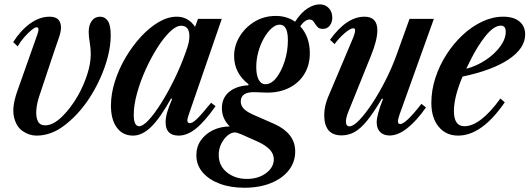

<svg xmlns="http://www.w3.org/2000/svg" viewBox="-20 -611 2427 880"><path d="M147.5 10.5Q113.5 10.5 83.8 -10.2Q54 -31 44 -75.2Q34 -119.5 58 -189.5L150.5 -451Q163 -486 148.5 -486Q140 -486 123.8 -472.8Q107.5 -459.5 90.2 -439.5Q73 -419.5 61 -398.5L40.5 -418Q73.5 -470.5 117.2 -502.5Q161 -534.5 207.5 -534.5Q259.5 -534.5 259.5 -484.5Q259.5 -465.5 249.5 -437Q239.5 -408.5 225.5 -367L160.5 -172Q149 -138 146.5 -107Q144 -76 153.2 -56.2Q162.5 -36.5 187 -36.5Q223.5 -36.5 264.5 -76.5Q305.5 -116.5 338 -174Q363.5 -219.5 379.8 -269.8Q396 -320 396 -363Q396 -390 391.2 -417Q386.5 -444 386.5 -465Q386.5 -496 400.5 -515.2Q414.5 -534.5 439 -534.5Q461 -534.5 474.2 -515.2Q487.5 -496 487.5 -448.5Q487.5 -404.5 474.8 -353.2Q462 -302 438.2 -249.8Q414.5 -197.5 382.5 -150.5Q335.5 -82 274.8 -35.8Q214 10.5 147.5 10.5Z M590 10.5Q542.5 10.5 515.5 -26.2Q488.5 -63 488.5 -127Q488.5 -180.5 506.5 -237.5Q524.5 -294.5 555.8 -347.5Q587 -400.5 626 -442.8Q665 -485 707.2 -509.8Q749.5 -534.5 790 -534.5Q843 -534.5 874 -488L887.5 -524.5H996.5L843.5 -81Q831.5 -46.5 850.5 -46.5Q862.5 -46.5 883 -66.2Q903.5 -86 947.5 -140L968 -124.5Q918 -53.5 878 -21.5Q838 10.5 799 10.5Q739 10.5 739 -50.5Q739 -71.5 746 -96Q753 -120.5 769 -157.5L764 -159.5Q713.5 -69 672.5 -29.2Q631.5 10.5 590 10.5ZM618 -32.5Q635 -32.5 661.5 -61Q688 -89.5 718.2 -137.5Q748.5 -185.5 778 -245.5Q807.5 -305.5 830 -368.5Q841.5 -399.5 844.8 -415.8Q848 -432 848 -445Q848 -493 810 -493Q787 -493 758.2 -465Q729.5 -437 700.5 -391.2Q671.5 -345.5 647 -291Q622.5 -236.5 607.8 -182.5Q593 -128.5 593 -85Q593 -32.5 618 -32.5Z M1100 249.5Q1036.5 249.5 987 231Q937.5 212.5 908.8 179Q880 145.5 880 100.5Q880 61.5 900.8 32Q921.5 2.5 956 -14.2Q990.5 -31 1033 -31.5Q997 -67 997 -115Q997 -162 1029.8 -189.5Q1062.5 -217 1117.5 -220L1119.5 -224.5Q1053 -276 1053 -354Q1053 -402 1078.5 -444Q1104 -486 1147.2 -512Q1190.5 -538 1244 -538Q1294.5 -538 1332.5 -511.5Q1359 -552.5 1388.5 -571.8Q1418 -591 1445.5 -591Q1471 -591 1487 -573.8Q1503 -556.5 1503 -530Q1503 -508.5 1491.2 -493.5Q1479.5 -478.5 1460 -478.5Q1442 -478.5 1433.5 -489.2Q1425 -500 1418.2 -510.8Q1411.5 -521.5 1398.5 -521.5Q1378 -521.5 1356 -490.5Q1400 -442.5 1400 -367Q1400 -313 1375.2 -272.2Q1350.5 -231.5 1306.5 -209Q1262.5 -186.5 1205.5 -186.5Q1188.5 -186.5 1175 -187.5Q1161.5 -188.5 1151 -188.5Q1083.5 -191.5 1083.5 -145.5Q1083.5 -129.5 1095 -115.2Q1106.5 -101 1138 -86.5L1237 -43Q1282.5 -23 1307.8 8.5Q1333 40 1333 83.5Q1333 132 1303.5 169.5Q1274 207 1221.5 228.2Q1169 249.5 1100 249.5ZM1197 -225Q1223.5 -225 1246.8 -254.8Q1270 -284.5 1284.8 -330.8Q1299.5 -377 1299.5 -426.5Q1299.5 -498 1262 -498Q1243.5 -498 1224.5 -481Q1205.5 -464 1189.5 -435.8Q1173.5 -407.5 1164 -373.2Q1154.5 -339 1154.5 -304Q1154.5 -266.5 1165.5 -245.8Q1176.5 -225 1197 -225ZM1111.5 209Q1164 209 1199.5 182.5Q1235 156 1235 119Q1235 93.5 1215.2 73.5Q1195.5 53.5 1160 37.5L1088 5.5Q1066 -4 1056.5 -4Q1039.5 -4 1022.5 10.5Q1005.5 25 994 48.2Q982.5 71.5 982.5 98.5Q982.5 149 1020 179Q1057.5 209 1111.5 209Z M1766 10Q1738 10 1722.2 -6Q1706.5 -22 1706.5 -50.5Q1706.5 -84 1735.5 -157.5L1730.5 -159Q1692.5 -95 1662.8 -58.2Q1633 -21.5 1605.2 -6Q1577.5 9.5 1545.5 9.5Q1466 9.5 1466 -83.5Q1466 -124.5 1484.5 -168L1599 -439Q1607.5 -459.5 1607.5 -472Q1607.5 -481.5 1599.5 -481.5Q1586 -481.5 1560.2 -459.5Q1534.5 -437.5 1513.5 -409L1492.5 -428.5Q1568.5 -534.5 1650.5 -534.5Q1709.5 -534.5 1709.5 -472Q1709.5 -427 1680 -355L1576.5 -98.5Q1565.5 -71.5 1565.5 -54Q1565.5 -32 1582 -32Q1599.5 -32 1627.2 -61Q1655 -90 1686.5 -137.8Q1718 -185.5 1747 -242.8Q1776 -300 1796.5 -356.5L1857 -524.5H1968.5L1812.5 -89.5Q1804 -66.5 1804 -54Q1804 -42.5 1814.5 -42.5Q1839.5 -42.5 1911.5 -135L1932.5 -118.5Q1841 10 1766 10Z M2080 10.5Q2024 10.5 1990.5 -30.2Q1957 -71 1957 -139.5Q1957 -197 1975.5 -254Q1994 -311 2026.5 -361.5Q2059 -412 2101 -451Q2143 -490 2190.5 -512.2Q2238 -534.5 2286.5 -534.5Q2334 -534.5 2360.5 -512.8Q2387 -491 2387 -453Q2387 -390 2312.2 -339.5Q2237.5 -289 2100 -260Q2060.5 -167 2060.5 -102Q2060.5 -32.5 2108.5 -32.5Q2181.5 -32.5 2273.5 -159.5L2293.5 -142Q2188.5 10.5 2080 10.5ZM2117 -296Q2164 -308 2205.5 -335.5Q2247 -363 2272.5 -397.8Q2298 -432.5 2298 -465.5Q2298 -493.5 2275.5 -493.5Q2244 -493.5 2206 -446.8Q2168 -400 2133.5 -329.5Z"/></svg>

Font: Libre Caslon Condensed SemiBold Italic
Style: Regular
Weight: 600
Italic angle: -22.583°
Designer: Pablo Impallari, Rodrigo Fuenzalida, Katja Schimmel, Ertekin Erdin
Foundry: Pablo Impallari, Rodrigo Fuenzalida
Version: Version 2.000; ttfautohint (v1.8.4.7-5d5b);gftools[0.9.33]